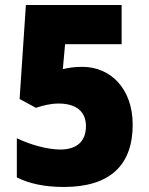

<svg xmlns="http://www.w3.org/2000/svg" viewBox="-20 -734 593 764"><path d="M308 -468C272 -468 254 -464 230 -459L239 -558H464V-714H83L58 -340L123 -305C150 -314 181 -322 213 -322C286 -322 322 -288 322 -232C322 -171 285 -139 220 -139C166 -139 96 -160 47 -184V-28C97 -3 159 10 234 10C419 10 508 -78 508 -238C508 -381 420 -468 308 -468Z"/></svg>

Font: Noto Sans Georgian SemiCondensed Black
Style: Regular
Weight: 900
Width: 4
Designer: Monotype Design Team, Akaki Razmadze
Foundry: Google LLC
Version: Version 2.005